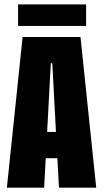

<svg xmlns="http://www.w3.org/2000/svg" viewBox="-20 -872 490 892"><path d="M64 -851.5H380V-751.5H64ZM254 0 246.5 -137H192.5L185 0H12L85 -700H354L427 0ZM216 -578 199 -259H240L223 -578Z"/></svg>

Font: League Mono Condensed ExtraBold
Style: Regular
Weight: 800
Width: 1
Designer: Tyler Finck
Foundry: The League of Moveable Type / Tyler Finck
Version: Version 2.210